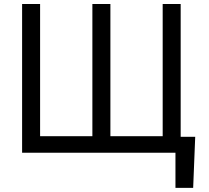

<svg xmlns="http://www.w3.org/2000/svg" viewBox="-20 -747 1020 939"><path d="M88.1 -727.3H176.1V-81H431.8V-727.3H519.9V-81H775.6V-727.3H863.6V-78.1H934.7L924.7 171.9H838.1V0H88.1Z"/></svg>

Font: DeltaSans
Style: Regular
Weight: 400
Designer: Rasmus Andersson
Foundry: rsms
Version: Version 3.012